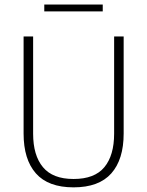

<svg xmlns="http://www.w3.org/2000/svg" viewBox="-20 -796 634 826"><path d="M296.5 10Q187.5 10 134.5 -50Q81.5 -110 81.5 -221.5V-639H122.5V-221Q122.5 -127.5 164.8 -76.8Q207 -26 296.5 -26Q387 -26 429 -76.8Q471 -127.5 471 -221V-639H512V-221.5Q512 -110 458.8 -50Q405.5 10 296.5 10ZM170.5 -747V-776.5H422V-747Z"/></svg>

Font: Anek Latin Medium ExtraLight
Style: Regular
Weight: 250
Version: Version 1.003